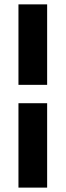

<svg xmlns="http://www.w3.org/2000/svg" viewBox="-20 -731 303 883"><path d="M196.8 -340.8H64.9V-710.9H196.8ZM64.9 131.8V-256.3H196.8V131.8Z"/></svg>

Font: Robert Sans Black
Style: Regular
Weight: 900
Designer: Christian Robertson (extended by Adam Twardoch)
Foundry: Google
Version: Version 12.135;April 2, 2019;FontCreator 11.5.0.2425 64-bit;